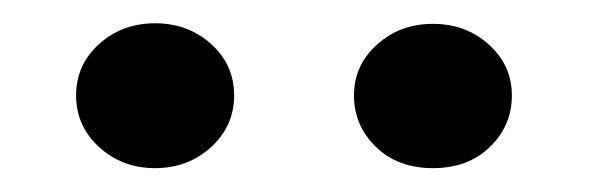

<svg xmlns="http://www.w3.org/2000/svg" viewBox="-20 -749 508 165"><path d="M303 -622.8Q284.2 -641.1 284.2 -667Q284.2 -692.9 304 -710.7Q323.7 -728.5 352.1 -728.5Q380.4 -728.5 400.1 -710.7Q419.9 -692.9 419.9 -667Q419.9 -641.1 401.1 -622.8Q382.3 -604.5 352.1 -604.5Q321.8 -604.5 303 -622.8ZM65.2 -622.6Q45.4 -640.6 45.4 -667Q45.4 -693.4 65.2 -711.2Q85 -729 113.3 -729Q141.6 -729 161.4 -711.2Q181.2 -693.4 181.2 -667Q181.2 -640.6 161.4 -622.6Q141.6 -604.5 113.3 -604.5Q85 -604.5 65.2 -622.6Z"/></svg>

Font: RobotoCondensed-Bold
Style: Bold
Weight: 700
Designer: Google
Version: Version 2.001240; 2014